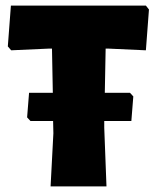

<svg xmlns="http://www.w3.org/2000/svg" viewBox="-20 -667 559 687"><path d="M445 -335 457 -322 450 -234H353V-210L361 0H161L171 -190L170 -234H89L77 -247L84 -335H169L166 -493H153L20 -487L8 -501L19 -647H502L513 -633L502 -487L370 -493H358L355 -335Z"/></svg>

Font: Alegreya Sans Black
Style: Regular
Weight: 900
Designer: Juan Pablo del Peral
Foundry: Huerta Tipografica
Version: Version 2.007